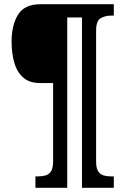

<svg xmlns="http://www.w3.org/2000/svg" viewBox="-20 -780 594 911"><path d="M148 111V57H159Q179 57 195.5 52.5Q212 48 222 33Q232 18 232 -14V-386H170Q118 -386 88.5 -413.5Q59 -441 47 -485.5Q35 -530 35 -582Q35 -662 66 -711Q97 -760 172 -760H520V-706H508Q479 -706 457.5 -693.5Q436 -681 436 -634V-14Q436 18 446 33Q456 48 472 52.5Q488 57 508 57H520V111H369V-697H299V111Z"/></svg>

Font: Noto Serif Georgian Condensed ExtraBold
Style: Regular
Weight: 800
Width: 3
Designer: Monotype Design Team, Akaki Razmadze
Foundry: Google LLC
Version: Version 2.003; ttfautohint (v1.8.4.7-5d5b)